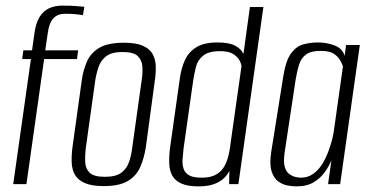

<svg xmlns="http://www.w3.org/2000/svg" viewBox="-20 -655 1317 683"><path d="M27 0 90 -445H59L63 -476H94L103 -540Q108 -574 121 -595Q134 -616 154.5 -625.5Q175 -635 201 -635Q216 -635 231.5 -634.5Q247 -634 260 -632.5Q273 -631 280 -631L275 -601Q265 -603 249 -604.5Q233 -606 211 -606Q185 -606 170 -590Q155 -574 150 -538L141 -476H258L254 -445H137L74 0Z M349 7Q307 7 282.5 -3.5Q258 -14 247 -32.5Q236 -51 235 -77Q234 -103 238 -133L271 -370Q276 -406 289.5 -436.5Q303 -467 333.5 -485Q364 -503 421 -503Q463 -503 487.5 -492.5Q512 -482 522.5 -463.5Q533 -445 534 -421Q535 -397 531 -370L499 -133Q493 -93 479 -61Q465 -29 434.5 -11Q404 7 349 7ZM353 -26Q392 -26 411.5 -40.5Q431 -55 439 -78.5Q447 -102 450 -127L484 -370Q488 -395 486.5 -418Q485 -441 470 -455.5Q455 -470 416 -470Q378 -470 358.5 -455.5Q339 -441 331 -418Q323 -395 319 -370L285 -127Q282 -102 283 -78.5Q284 -55 299 -40.5Q314 -26 353 -26Z M686 8Q648 8 625.5 -2Q603 -12 593 -30Q583 -48 582 -73.5Q581 -99 585 -130L620 -378Q625 -413 638 -441.5Q651 -470 678.5 -487Q706 -504 754 -504Q795 -504 816.5 -492.5Q838 -481 846 -463L869 -630H917L828 0H795L796 -47Q789 -33 776 -20.5Q763 -8 741 0Q719 8 686 8ZM698 -23Q730 -23 749.5 -34.5Q769 -46 779 -65Q789 -84 794 -107Q799 -130 801 -151Q811 -218 820 -285Q829 -352 839 -419Q838 -430 831 -442Q824 -454 808.5 -463.5Q793 -473 763 -473Q722 -473 702.5 -457Q683 -441 677 -417Q671 -393 667 -367L633 -127Q631 -108 629.5 -89Q628 -70 633 -55Q638 -40 652.5 -31.5Q667 -23 698 -23Z M1034 8Q1022 8 1004 5Q986 2 970 -9.5Q954 -21 946 -46Q938 -71 945 -116L988 -385Q997 -441 1016 -466Q1035 -491 1060 -497.5Q1085 -504 1111 -504Q1143 -504 1171 -493Q1199 -482 1206 -456L1211 -495H1260L1190 0H1147L1159 -85Q1151 -65 1136 -43.5Q1121 -22 1096.5 -7Q1072 8 1034 8ZM1051 -23Q1075 -23 1094 -36.5Q1113 -50 1126 -71Q1139 -92 1147.5 -115Q1156 -138 1161 -157Q1166 -176 1167 -185L1200 -419Q1198 -425 1191.5 -438Q1185 -451 1169.5 -462.5Q1154 -474 1121 -474Q1086 -474 1068.5 -461Q1051 -448 1044 -425.5Q1037 -403 1032 -374L992 -109Q988 -79 993 -61.5Q998 -44 1009 -36Q1020 -28 1031.5 -25.5Q1043 -23 1051 -23Z"/></svg>

Font: Alumni Sans Thin Light
Style: Italic
Weight: 300
Italic angle: -8°
Version: Version 1.016